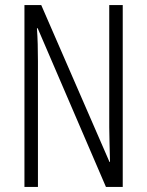

<svg xmlns="http://www.w3.org/2000/svg" viewBox="-20 -734 577 754"><path d="M462 0V-714H409V-234C409 -200 411 -150 412 -98H410L142 -714H76V0H129V-493C129 -542 128 -582 125 -623H128L396 0Z"/></svg>

Font: Noto Sans Gujarati ExtraCondensed Light
Style: Regular
Weight: 300
Width: 2
Designer: Jelle Bosma - Monotype Design Team, Universal Thirst
Foundry: Monotype Imaging Inc.
Version: Version 2.106